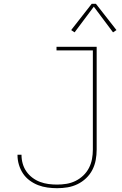

<svg xmlns="http://www.w3.org/2000/svg" viewBox="-20 -981 640 1009"><path d="M280 8Q255 8 229.5 4.5Q204 1 180.5 -8Q157 -17 136 -32.5Q115 -48 101 -69Q87 -90 79.5 -115Q72 -140 72 -165Q72 -166 72 -166.5Q72 -167 72 -168H93Q93 -167 93 -166.5Q93 -166 93 -166Q93 -143 99.5 -120.5Q106 -98 119 -79.5Q132 -61 150.5 -47Q169 -33 190.5 -25Q212 -17 234.5 -14Q257 -11 280 -11Q305 -11 329.5 -15Q354 -19 376.5 -30Q399 -41 417.5 -58.5Q436 -76 447.5 -98.5Q459 -121 463.5 -145.5Q468 -170 468 -195V-716H277V-735H488V-195Q488 -167 483 -140Q478 -113 465.5 -88.5Q453 -64 432.5 -44.5Q412 -25 387 -13Q362 -1 335 3.5Q308 8 280 8ZM372 -811 354 -823 462 -961H484L592 -823L574 -811L473 -946Z"/></svg>

Font: Iosevka Curly Thin Extended
Style: Regular
Weight: 100
Width: 7
Monospace: yes
Designer: Belleve Invis
Foundry: Belleve Invis
Version: Version 11.1.0; ttfautohint (v1.8.3)